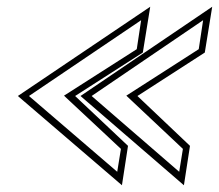

<svg xmlns="http://www.w3.org/2000/svg" viewBox="-20 -567 650 570"><path d="M33 -282 342 -17 360 -134 203 -282 404 -411 426 -547ZM219 -282 526 -17 544 -134 388 -282 588 -411 610 -547ZM66 -282 399 -507 386 -421 170 -283 339 -125 328 -57ZM252 -282 583 -507 570 -421 355 -283 523 -125 512 -57Z"/></svg>

Font: Charger Pro
Style: OlObl
Weight: 900
Designer: Jasper
Foundry: Cannot Into Space Fonts
Version: Version 1.09